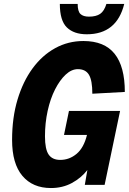

<svg xmlns="http://www.w3.org/2000/svg" viewBox="-20 -933 650 969"><path d="M237 16Q145 16 93 -45.5Q41 -107 41 -227Q41 -339 68.5 -430.5Q96 -522 144.5 -588Q193 -654 258.5 -690Q324 -726 401 -726Q507 -726 558.5 -661.5Q610 -597 610 -469L446 -460Q446 -527 429 -555.5Q412 -584 373 -584Q341 -584 311.5 -556.5Q282 -529 258 -482Q234 -435 220.5 -373.5Q207 -312 207 -245Q207 -180 225.5 -153Q244 -126 284 -126Q330 -126 366.5 -156.5Q403 -187 419 -252H303L328 -373H586L508 0H408L421 -75Q390 -35 343 -9.5Q296 16 237 16ZM418 -760Q353 -760 317.5 -794.5Q282 -829 282 -913H372Q372 -876 386 -862.5Q400 -849 429 -849Q465 -849 485.5 -863Q506 -877 517 -913H607Q569 -760 418 -760Z"/></svg>

Font: Geist Mono ExtraBold
Style: Italic
Weight: 800
Italic angle: -12°
Monospace: yes
Designer: Basement.studio, Andrés Briganti, Mateo Zaragoza
Foundry: Basement.studio, Vercel, Andrés Briganti, Guido Ferreyra, Mateo Zaragoza
Version: Version 1.500; ttfautohint (v1.8.4.7-5d5b)